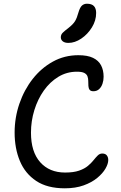

<svg xmlns="http://www.w3.org/2000/svg" viewBox="-20 -1010 653 1040"><path d="M331.2 10Q235.8 10 175.8 -30.1Q115.8 -70.2 87.5 -138.4Q59.2 -206.6 59.2 -292Q59.2 -373 85.1 -448.4Q111 -523.8 157.4 -582.8Q203.8 -641.8 266.7 -676.4Q329.6 -711 404.4 -711Q454 -711 483.9 -696.6Q513.8 -682.2 527.5 -656Q541.2 -629.8 541.2 -594.2Q541.2 -574.4 535.1 -556.4Q529 -538.4 516.7 -527.1Q504.4 -515.8 486 -515.8Q471.2 -515.8 465.4 -523.7Q459.6 -531.6 458.8 -544.3Q458 -557 458 -572Q458 -585 453.9 -596.4Q449.8 -607.8 436.9 -614.7Q424 -621.6 396.6 -621.6Q341.6 -621.6 295.9 -593.8Q250.2 -566 217.2 -519.2Q184.2 -472.4 166 -413.4Q147.8 -354.4 147.8 -291.2Q147.8 -187.4 197.7 -131.4Q247.6 -75.4 332.6 -75.4Q378.8 -75.4 408.5 -85.8Q438.2 -96.2 456.4 -111.6Q474.6 -127 486.8 -142.3Q499 -157.6 509.6 -168Q520.2 -178.4 533.8 -178.4Q550.6 -178.4 558.5 -168.4Q566.4 -158.4 566.4 -143.2Q566.4 -122.8 551.3 -96.7Q536.2 -70.6 506.5 -46.1Q476.8 -21.6 432.8 -5.8Q388.8 10 331.2 10ZM350.4 -777.6Q330.8 -777.6 320.1 -786.1Q309.4 -794.6 309.4 -808Q309.4 -822.6 320.1 -833Q330.8 -843.4 350.6 -858.4Q376.4 -878.6 386.7 -895.9Q397 -913.2 404.6 -941.6Q413 -970.2 424.1 -980Q435.2 -989.8 451 -989.8Q476.8 -989.8 488.8 -977.1Q500.8 -964.4 500.8 -939.6Q500.8 -898.8 477.8 -861.5Q454.8 -824.2 420.2 -800.9Q385.6 -777.6 350.4 -777.6Z"/></svg>

Font: Shantell Sans Light
Style: Regular
Weight: 300
Designer: Stephen Nixon, Anya Danilova, Shantell Martin
Foundry: Arrow Type
Version: Version 1.011;[c5ecc13dd]